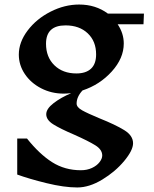

<svg xmlns="http://www.w3.org/2000/svg" viewBox="-20 -563 680 847"><path d="M499 -456Q526 -416 526 -371Q526 -306 473 -247.5Q420 -189 344 -164Q318 -136 318 -106Q318 -90 342 -76.5Q366 -63 419 -41Q489 -13 528 11Q567 35 567 69Q567 100 528 147Q489 194 431.5 229Q374 264 321 264Q263 264 185.5 245Q108 226 56 207V48H99Q154 117 210 152.5Q266 188 337 188Q364 188 385.5 178Q407 168 419 152.5Q431 137 431 123Q431 97 400.5 78Q370 59 307 31Q246 5 215 -14.5Q184 -34 184 -59Q184 -83 216.5 -108Q249 -133 294 -152Q272 -150 261 -150Q207 -150 161.5 -173.5Q116 -197 89.5 -236.5Q63 -276 63 -322Q63 -377 102 -428.5Q141 -480 203 -511.5Q265 -543 329 -543Q402 -543 456 -503H615L613 -456ZM404 -323Q404 -381 367 -416Q330 -451 269 -451Q183 -451 183 -370Q183 -311 220 -275Q257 -239 317 -239Q359 -239 381.5 -260Q404 -281 404 -323Z"/></svg>

Font: Inknut Antiqua Medium
Style: Regular
Weight: 500
Designer: Claus Eggers Sørensen
Foundry: Claus Eggers Sørensen
Version: Version 1.003; ttfautohint (v1.8.2) -l 8 -r 50 -G 200 -x 14 